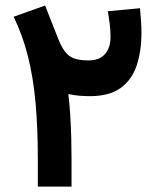

<svg xmlns="http://www.w3.org/2000/svg" viewBox="-20 -688 583 708"><path d="M496.2 -657.6 377.8 -646.6Q381.4 -624.2 384.5 -600.6Q387.6 -576.9 387.6 -551.1Q387.6 -527.1 379.3 -507.7Q370.9 -488.3 353.3 -476.7Q335.6 -465.2 306.9 -465.2Q272.8 -465.2 252.4 -473Q232 -480.8 219 -498.6Q206 -516.4 194 -546.4Q180.3 -580.3 170.2 -606.8Q160.2 -633.3 146.3 -667.6L30.3 -626.3Q63.5 -558.1 83.1 -480.1Q102.7 -402.2 111.1 -309Q119.5 -215.8 119.5 -100.9V0H243.8V-99.4Q243.8 -136.8 242.8 -176.2Q241.8 -215.5 239.4 -256.8Q237 -298.1 232.1 -341.3Q252.5 -336.5 274.5 -334.9Q296.5 -333.4 311.2 -333.4Q382.7 -333.4 424.4 -363.3Q466 -393.2 483.8 -446.1Q501.6 -499.1 501.6 -567.7Q501.6 -589.6 499.9 -612.7Q498.3 -635.7 496.2 -657.6Z"/></svg>

Font: Vazirmatn RD NL
Style: Regular
Weight: 400
Designer: Saber Rastikerdar
Foundry: Saber Rastikerdar
Version: Version 32.101